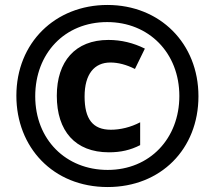

<svg xmlns="http://www.w3.org/2000/svg" viewBox="-20 -744 866 774"><path d="M414 10C628 10 780 -143 780 -356C780 -569 625 -724 413 -724C203 -724 46 -572 46 -358C46 -151 193 10 414 10ZM414 -59C246 -59 122 -181 122 -356C122 -528 240 -655 412 -655C580 -655 703 -531 703 -357C703 -186 584 -59 414 -59ZM419 -130C467 -130 506 -139 545 -159V-251C507 -231 465 -221 427 -221C354 -221 321 -264 321 -355C321 -445 360 -492 425 -492C457 -492 490 -483 524 -466L564 -548C518 -571 469 -583 417 -583C283 -583 209 -496 209 -358C209 -216 283 -130 419 -130Z"/></svg>

Font: Noto Sans Oriya Cond Bold
Style: Bold
Weight: 700
Width: 3
Designer: Amélie Bonet and Sol Matas
Foundry: Google LLC
Version: Version 2.006